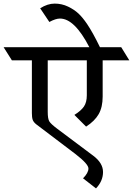

<svg xmlns="http://www.w3.org/2000/svg" viewBox="-81 -937 738 1066"><path d="M142 -891Q183 -917 222.5 -917Q262 -917 296.5 -900.5Q331 -884 354.5 -862Q378 -840 403 -803Q434 -757 474 -675H592L637 -602H489V-401Q489 -342 467 -303.5Q445 -265 397 -234L332 -299Q369 -322 385 -345.5Q401 -369 401 -408V-602H184V-316Q184 -278 192.5 -263.5Q201 -249 237 -222L436 -73Q491 -32 491 18Q491 68 452 109L380 53Q410 23 410 -1.5Q410 -26 339 -81Q316 -98 120 -247Q105 -259 100.5 -272Q96 -285 96 -309V-602H-15L-61 -675H415Q333 -834 252 -834Q228 -834 193 -815Z"/></svg>

Font: Halant Medium
Style: Regular
Weight: 500
Designer: Hitesh Malaviya (Devanagari), Satya Rajpurohit (Latin)
Foundry: Indian Type Foundry
Version: Version 1.101;PS 1.0;hotconv 1.0.78;makeotf.lib2.5.61930; tt